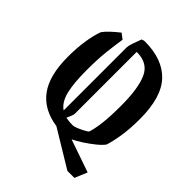

<svg xmlns="http://www.w3.org/2000/svg" viewBox="-209 -730 972 972"><g transform="rotate(45 276.5 -244.5)"><path d="M443 126 243 5Q140 -10 88 -80Q36 -150 36 -284Q36 -350 44.5 -403Q53 -456 66 -490Q78 -507 98.5 -526Q119 -545 142 -563L171 -541Q163 -489 157 -435Q151 -381 151 -304Q151 -210 164.5 -155.5Q178 -101 213 -77V-529Q213 -539 220.5 -561.5Q228 -584 238 -610Q249 -615 257 -615Q384 -615 450.5 -545Q517 -475 517 -319Q517 -250 508.5 -196.5Q500 -143 489 -109Q476 -91 450.5 -70.5Q425 -50 396.5 -31.5Q368 -13 345 -2L521 59L493 126ZM265 -105Q265 -94 249 -61Q271 -56 299 -56Q308 -56 326 -63.5Q344 -71 360.5 -80Q377 -89 380 -93Q390 -123 396 -172Q402 -221 402 -301Q402 -423 374 -485.5Q346 -548 267 -548H265Z"/></g></svg>

Font: Grenze Gotisch Medium
Style: Regular
Weight: 500
Designer: Renata Polastri
Foundry: Omnibus-Type
Version: Version 1.001